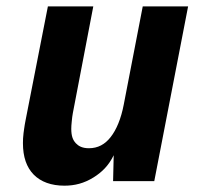

<svg xmlns="http://www.w3.org/2000/svg" viewBox="-20 -567 642 601"><path d="M181.6 14.2C213.9 14.2 243.2 6.8 272.9 -11.7C298.8 -27.8 320.3 -48.8 335.9 -81.1L334 0H462.9L568.8 -546.9H426.8L367.2 -238.8C358.9 -195.8 344.7 -161.1 326.2 -137.7C308.6 -115.2 286.6 -103 258.3 -103C237.3 -103 225.6 -109.9 217.3 -118.7C208 -128.9 203.1 -141.1 203.1 -164.1C203.1 -171.4 203.6 -176.8 204.6 -187C205.6 -197.8 206.5 -204.6 208 -212.9L272 -546.9H129.9L60.1 -190.9C56.2 -171.9 54.2 -152.3 53.7 -150.4C52.2 -138.7 51.8 -127.9 51.8 -119.1C51.8 -75.7 63 -43.5 85.4 -20.5C107.9 2.4 140.6 14.2 181.6 14.2Z"/></svg>

Font: Hack
Style: Bold Oblique
Weight: 700
Italic angle: -12°
Monospace: yes
Designer: Christopher Simpkins
Foundry: Christopher Simpkins
Version: Version 2.010